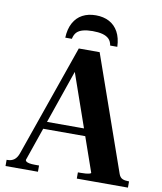

<svg xmlns="http://www.w3.org/2000/svg" viewBox="-97 -984 894 1061"><g transform="rotate(10 350.5 -453.5)"><path d="M355 -907Q312 -907 280 -890Q248 -873 229.5 -839Q211 -805 209 -756H246Q251 -780 263.5 -793Q276 -806 298.5 -812Q321 -818 352 -818Q385 -818 407.5 -812Q430 -806 443.5 -793Q457 -780 461 -756H501Q499 -806 480.5 -839.5Q462 -873 430 -890Q398 -907 355 -907ZM164 -280H438L439 -239H149ZM280 -618 308 -620 112 -53Q112 -48 117 -44Q122 -40 134 -37.5Q146 -35 167 -35H189V0H7V-35H13Q34 -35 49.5 -46.5Q65 -58 74 -84L293 -710H410L636 -66Q643 -47 656.5 -41Q670 -35 689 -35H694V0H407V-35H422Q436 -35 449 -36Q462 -37 471 -39.5Q480 -42 480 -45Z"/></g></svg>

Font: Roboto Serif 144pt SemiBold
Style: Regular
Weight: 600
Version: Version 1.008